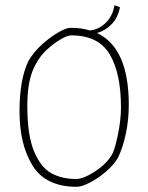

<svg xmlns="http://www.w3.org/2000/svg" viewBox="-20 -708 570 738"><path d="M475 -305Q475 -247 463.5 -193Q452 -139 433 -101Q418 -75 388 -49Q358 -23 326 -6.5Q294 10 275 10Q156 10 105.5 -71Q55 -152 55 -280Q55 -404 90 -475Q111 -510 143 -538.5Q175 -567 205 -584Q235 -601 250 -601Q294 -601 325 -591Q357 -593 385 -619Q413 -645 420 -688L441 -680Q434 -641 409.5 -615.5Q385 -590 353 -581Q475 -524 475 -305ZM445 -295Q445 -427 401.5 -499.5Q358 -572 254 -572Q240 -572 215 -558Q190 -544 160 -517Q126 -486 105.5 -436Q85 -386 85 -301Q85 -188 111 -126Q137 -64 177.5 -42Q218 -20 273 -20Q300 -20 343 -47.5Q386 -75 408 -110Q420 -127 432.5 -186.5Q445 -246 445 -295Z"/></svg>

Font: Grenze Thin
Style: Regular
Weight: 250
Designer: Renata Polastri
Foundry: Omnibus-Type
Version: Version 1.002; ttfautohint (v1.8)